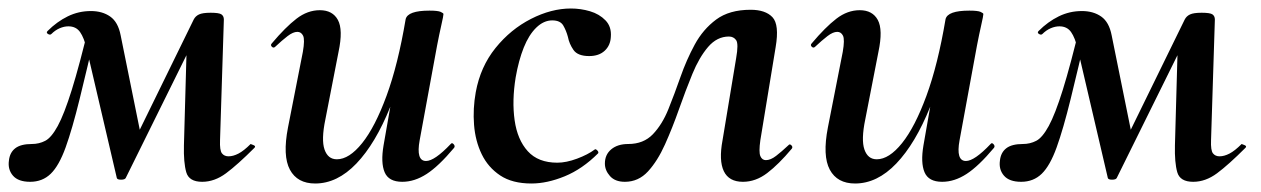

<svg xmlns="http://www.w3.org/2000/svg" viewBox="-29 -419 2968 452"><path d="M447 9Q416 9 409.5 -13.5Q403 -36 404 -77L411 -327L448 -366L267 0Q265 4 256 4Q247 4 246 0L175 -304Q169 -330 159.5 -343.5Q150 -357 132 -357Q122 -357 111.5 -352.5Q101 -348 92 -339Q89 -336 84 -339Q79 -342 83 -346Q105 -368 130.5 -380.5Q156 -393 185 -393Q212 -393 230.5 -380Q249 -367 255 -336L304 -94L264 -40L427 -373Q431 -381 439.5 -385Q448 -389 467 -389Q487 -389 492.5 -385Q498 -381 498 -373L489 -89Q488 -65 493.5 -58Q499 -51 509 -51Q520 -51 532.5 -57.5Q545 -64 561 -80Q561 -80 567.5 -77.5Q574 -75 570 -71Q530 -31 503 -11Q476 9 447 9ZM42 9Q14 9 1.5 -5.5Q-11 -20 -8 -41Q-6 -60 7 -70Q20 -80 46 -80Q63 -80 77.5 -87.5Q92 -95 107 -122.5Q122 -150 140 -207.5Q158 -265 182 -365L200 -361Q176 -257 158.5 -186Q141 -115 125.5 -72Q110 -29 90.5 -10Q71 9 42 9Z M713 13Q671 13 653.5 -19.5Q636 -52 649 -119L684 -297Q689 -326 684.5 -335Q680 -344 671 -344Q661 -344 648 -334Q635 -324 619 -309Q615 -305 611 -309Q607 -313 611 -317Q643 -355 669 -375Q695 -395 724 -395Q754 -395 766.5 -372Q779 -349 768 -297L737 -138Q727 -90 735 -67Q743 -44 764 -44Q793 -44 823.5 -82Q854 -120 881 -193.5Q908 -267 926 -374L944 -373Q925 -255 890 -168Q855 -81 810 -34Q765 13 713 13ZM918 9Q886 9 876.5 -13.5Q867 -36 874 -77L926 -374Q931 -394 982 -394Q1002 -394 1008.5 -391Q1015 -388 1015 -386Q1015 -382 1010 -360Q1005 -338 1000 -312L959 -89Q950 -40 974 -40Q984 -40 998.5 -50Q1013 -60 1032 -80Q1035 -84 1039 -79.5Q1043 -75 1040 -71Q1004 -28 975.5 -9.5Q947 9 918 9Z M1222 13Q1177 13 1148.5 -6Q1120 -25 1105 -56Q1090 -87 1087 -125Q1084 -163 1091 -202Q1102 -262 1137.5 -306Q1173 -350 1221 -374.5Q1269 -399 1315 -399Q1338 -399 1360 -392.5Q1382 -386 1396.5 -371Q1411 -356 1409 -332Q1408 -312 1394.5 -299.5Q1381 -287 1358 -287Q1331 -287 1321 -301.5Q1311 -316 1308 -332Q1304 -347 1297 -359Q1290 -371 1271 -371Q1251 -371 1233.5 -354Q1216 -337 1204 -307Q1192 -277 1185 -237Q1176 -182 1182.5 -136Q1189 -90 1213.5 -63Q1238 -36 1283 -36Q1304 -36 1329.5 -45.5Q1355 -55 1371 -67Q1373 -69 1377 -65Q1381 -61 1379 -58Q1342 -21 1300.5 -4Q1259 13 1222 13Z M1442 9Q1419 9 1407 -4.5Q1395 -18 1395 -34Q1395 -55 1410 -67.5Q1425 -80 1450 -80Q1486 -80 1508 -103Q1530 -126 1544.5 -162Q1559 -198 1573 -238Q1587 -278 1606.5 -314Q1626 -350 1657 -373Q1688 -396 1738 -396Q1773 -396 1789.5 -378.5Q1806 -361 1797 -308L1761 -89Q1757 -61 1761 -51.5Q1765 -42 1774 -42Q1785 -42 1798 -52Q1811 -62 1827 -77Q1830 -81 1834 -77Q1838 -73 1835 -69Q1804 -32 1777 -11.5Q1750 9 1720 9Q1687 9 1675 -16Q1663 -41 1672 -89L1704 -282Q1710 -316 1704 -324.5Q1698 -333 1687 -333Q1659 -333 1638 -308.5Q1617 -284 1601 -245Q1585 -206 1569.5 -162Q1554 -118 1536.5 -79Q1519 -40 1496.5 -15.5Q1474 9 1442 9Z M1984 13Q1942 13 1924.5 -19.5Q1907 -52 1920 -119L1955 -297Q1960 -326 1955.5 -335Q1951 -344 1942 -344Q1932 -344 1919 -334Q1906 -324 1890 -309Q1886 -305 1882 -309Q1878 -313 1882 -317Q1914 -355 1940 -375Q1966 -395 1995 -395Q2025 -395 2037.5 -372Q2050 -349 2039 -297L2008 -138Q1998 -90 2006 -67Q2014 -44 2035 -44Q2064 -44 2094.5 -82Q2125 -120 2152 -193.5Q2179 -267 2197 -374L2215 -373Q2196 -255 2161 -168Q2126 -81 2081 -34Q2036 13 1984 13ZM2189 9Q2157 9 2147.5 -13.5Q2138 -36 2145 -77L2197 -374Q2202 -394 2253 -394Q2273 -394 2279.5 -391Q2286 -388 2286 -386Q2286 -382 2281 -360Q2276 -338 2271 -312L2230 -89Q2221 -40 2245 -40Q2255 -40 2269.5 -50Q2284 -60 2303 -80Q2306 -84 2310 -79.5Q2314 -75 2311 -71Q2275 -28 2246.5 -9.5Q2218 9 2189 9Z M2780 9Q2749 9 2742.5 -13.5Q2736 -36 2737 -77L2744 -327L2781 -366L2600 0Q2598 4 2589 4Q2580 4 2579 0L2508 -304Q2502 -330 2492.5 -343.5Q2483 -357 2465 -357Q2455 -357 2444.5 -352.5Q2434 -348 2425 -339Q2422 -336 2417 -339Q2412 -342 2416 -346Q2438 -368 2463.5 -380.5Q2489 -393 2518 -393Q2545 -393 2563.5 -380Q2582 -367 2588 -336L2637 -94L2597 -40L2760 -373Q2764 -381 2772.5 -385Q2781 -389 2800 -389Q2820 -389 2825.5 -385Q2831 -381 2831 -373L2822 -89Q2821 -65 2826.5 -58Q2832 -51 2842 -51Q2853 -51 2865.5 -57.5Q2878 -64 2894 -80Q2894 -80 2900.5 -77.5Q2907 -75 2903 -71Q2863 -31 2836 -11Q2809 9 2780 9ZM2375 9Q2347 9 2334.5 -5.5Q2322 -20 2325 -41Q2327 -60 2340 -70Q2353 -80 2379 -80Q2396 -80 2410.5 -87.5Q2425 -95 2440 -122.5Q2455 -150 2473 -207.5Q2491 -265 2515 -365L2533 -361Q2509 -257 2491.5 -186Q2474 -115 2458.5 -72Q2443 -29 2423.5 -10Q2404 9 2375 9Z"/></svg>

Font: Cormorant
Style: Bold Italic
Weight: 700
Italic angle: -10°
Designer: Christian Thalmann (Catharsis Fonts)
Foundry: Catharsis Fonts
Version: Version 4.000